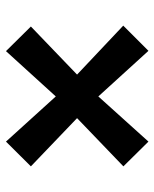

<svg xmlns="http://www.w3.org/2000/svg" viewBox="45 -651 529 659"><g transform="rotate(90 309.5 -321.5)"><path d="M236 -321.5 68 -480 154.5 -566.5 311 -394.5 466 -566.5 551 -480.5 385.5 -321.5 551 -163 466 -77.5 311 -248.5 155.5 -77.5 71 -163Z"/></g></svg>

Font: Merriweather Black
Style: Regular
Weight: 900
Designer: Eben Sorkin
Foundry: Eben Sorkin
Version: Version 2.200;gftools[0.9.31]